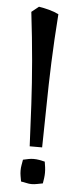

<svg xmlns="http://www.w3.org/2000/svg" viewBox="-53 -763 339 799"><g transform="rotate(5 116.0 -364.0)"><path d="M77 -733Q97 -730 119.5 -724Q142 -718 160 -709Q152 -599 148.5 -506Q145 -413 144 -327Q143 -241 141 -151H89Q85 -241 80.5 -327Q76 -413 68 -506.5Q60 -600 47 -709ZM110 -100Q122 -100 133.5 -98Q145 -96 157 -93Q159 -81 160.5 -70Q162 -59 162 -47Q162 -36 160.5 -24.5Q159 -13 157 -2Q145 0 133.5 2.5Q122 5 110 5Q100 5 89.5 2.5Q79 0 66 -2Q64 -13 62 -24.5Q60 -36 60 -47Q60 -59 62 -70Q64 -81 66 -93Q79 -96 89.5 -98Q100 -100 110 -100Z"/></g></svg>

Font: Ruwudu
Style: Regular
Weight: 400
Designer: Becca Hirsbrunner Spalinger
Foundry: SIL International
Version: Version 3.000